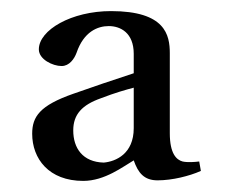

<svg xmlns="http://www.w3.org/2000/svg" viewBox="-20 -575 406 346"><path d="M38 -334C38 -289 68 -249 130 -249C169 -249 202 -275 221 -286C229 -263 240 -250 264 -250C277 -250 292 -252 305 -255C318 -258 331 -262 342 -267L339 -284C331 -283 318 -282 309 -284C298 -287 286 -298 286 -335V-479C286 -512 278 -555 180 -555C109 -555 50 -521 50 -486C50 -468 75 -456 91 -456C105 -456 114 -469 118 -480C131 -518 156 -528 176 -528C197 -528 221 -516 221 -478V-443C184 -431 149 -419 112 -406C52 -385 38 -365 38 -334ZM112 -340C112 -369 128 -386 162 -398C188 -408 206 -413 221 -417V-344C221 -298 189 -284 167 -282C129 -283 112 -308 112 -340Z"/></svg>

Font: erewhon
Style: Regular
Weight: 400
Version: Version 1.0.0